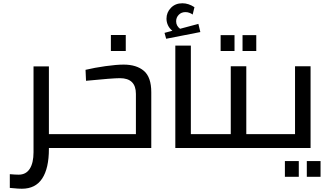

<svg xmlns="http://www.w3.org/2000/svg" viewBox="-20 -905 1996 1174"><path d="M417 0H279V6Q279 124 238 186.5Q197 249 114 249Q91 249 64 246L40 244V160Q73 163 94 163Q139 163 162 127Q185 91 185 26V-499H279V-85H417Z M417 0ZM905 -341V0H417V-85H811V-331Q811 -427 713 -427Q669 -427 506 -411L503 -478Q557 -491 624.5 -500.5Q692 -510 736 -510Q815 -510 860 -471.5Q905 -433 905 -341ZM658 -691H749V-593H658Z M986 0ZM1242 -85V0H1052V-626H1147V-85ZM1205 -709 996 -668 986 -704 1034 -717Q1016 -731 1007 -750.5Q998 -770 998 -791Q998 -829 1025 -857Q1052 -885 1095 -885Q1133 -885 1169 -861L1158 -816Q1152 -821 1140 -826Q1128 -831 1114 -831Q1089 -831 1073 -814.5Q1057 -798 1057 -775Q1057 -747 1081 -729L1193 -759Z M1242 0ZM1635 -85V0H1242V-85H1391V-500H1486V-85ZM1329 -690H1414V-593H1329ZM1463 -690H1547V-593H1463Z M1635 0ZM1879 -500V0H1635V-85H1784V-500ZM1722 80H1807V176H1722ZM1856 80H1940V176H1856Z"/></svg>

Font: Cairo SemiBold
Style: Regular
Weight: 600
Designer: Mohamed Gaber, the designers of Titillium
Foundry: Kief Type Foundry
Version: Version 2.009; ttfautohint (v1.5.33-1714) -l 8 -r 50 -G 200 